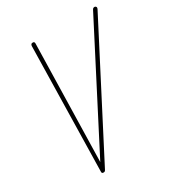

<svg xmlns="http://www.w3.org/2000/svg" viewBox="-167 -793 821 895"><g transform="rotate(-30 243.0 -345.0)"><path d="M128 0Q119 0 119 -8L133 -677Q133 -682 135.5 -686Q138 -690 145 -690Q154 -690 154 -680L139 -50L465 -682Q469 -690 477 -690Q482 -690 485 -685.5Q488 -681 484 -673L140 -8Q138 -4 135.5 -2Q133 0 128 0Z"/></g></svg>

Font: Zen Loop
Style: Italic
Weight: 400
Italic angle: -15°
Designer: Yoshimichi Ohira
Foundry: A-1 Corp ZenFonts
Version: Version 1.000; ttfautohint (v1.8.3)